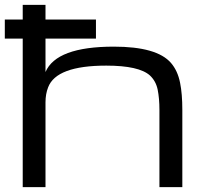

<svg xmlns="http://www.w3.org/2000/svg" viewBox="-31 -770 833 790"><path d="M62.5 -611.3H-11.2V-689.5H62.5V-750H156.2V-689.5H363.8V-611.3H156.2V-473.6Q200.7 -578.1 437.5 -578.1Q614.3 -578.1 672.4 -511.2Q700.2 -479 710 -429.2Q719.2 -384.3 719.2 -317.4V0H625V-317.4Q625 -365.2 617.7 -401.4Q610.4 -436.5 585.9 -459.5Q541 -500 406.2 -500Q200.7 -500 167 -410.6Q156.2 -383.3 156.2 -348.6V0H62.5Z"/></svg>

Font: Michroma+
Style: Regular
Weight: 400
Designer: beogot
Foundry: beogot
Version: Version